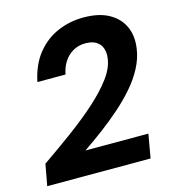

<svg xmlns="http://www.w3.org/2000/svg" viewBox="-107 -801 806 890"><g transform="rotate(-15 296.5 -356.0)"><path d="M10 0 29 -103Q106 -156 176.5 -208Q247 -260 303 -310.5Q359 -361 394 -408.5Q429 -456 434 -500Q438 -525 431 -546.5Q424 -568 404.5 -581Q385 -594 351 -594Q318 -594 291.5 -578.5Q265 -563 248.5 -537Q232 -511 226 -478H91Q107 -557 148.5 -609Q190 -661 248.5 -686.5Q307 -712 374 -712Q448 -712 495.5 -685.5Q543 -659 563.5 -614Q584 -569 576 -511Q570 -465 547 -420.5Q524 -376 488.5 -335Q453 -294 409.5 -255.5Q366 -217 318.5 -181.5Q271 -146 224 -114H526L506 0Z"/></g></svg>

Font: DM Sans 11pt ExtraBold
Style: Italic
Weight: 800
Italic angle: -10°
Version: Version 4.004;gftools[0.9.30]